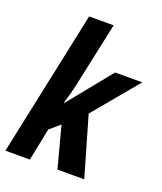

<svg xmlns="http://www.w3.org/2000/svg" viewBox="-140 -851 798 943"><g transform="rotate(20 259.0 -380.0)"><path d="M1 0 162 -760H290L219 -428Q214 -403 206 -374Q198 -345 190 -319H193L376 -545H518L323 -311L413 0H273L216 -215L163 -169L129 0Z"/></g></svg>

Font: Noto Sans Condensed
Style: Bold Italic
Weight: 700
Width: 3
Italic angle: -12°
Designer: Monotype Design Team
Foundry: Monotype Imaging Inc.
Version: Version 2.013; ttfautohint (v1.8.4.7-5d5b)